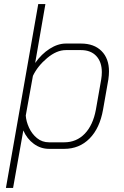

<svg xmlns="http://www.w3.org/2000/svg" viewBox="-20 -720 604 939"><path d="M167 -700H202L152 -412Q183 -456 223 -481.5Q263 -507 302 -507H376Q440 -507 476.5 -470.5Q513 -434 513 -371Q513 -353 510 -332L484 -184Q468 -93 418 -42.5Q368 8 294 8H220Q179 8 145.5 -16.5Q112 -41 94 -82L44 199H9ZM294 -24Q354 -24 394.5 -66Q435 -108 449 -184L475 -332Q478 -350 478 -367Q478 -417 451 -446Q424 -475 376 -475H302Q257 -475 210.5 -436Q164 -397 141 -349L106 -155Q108 -126 122 -95.5Q136 -65 161 -44.5Q186 -24 220 -24Z"/></svg>

Font: Bai Jamjuree ExtraLight
Style: Italic
Weight: 275
Italic angle: -10°
Version: Version 1.000; ttfautohint (v1.6)